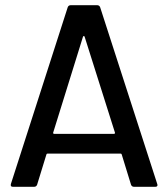

<svg xmlns="http://www.w3.org/2000/svg" viewBox="-20 -720 647 740"><path d="M485 -8 449 -125Q448 -128 445 -128H163Q160 -128 159 -125L123 -8Q120 0 111 0H30Q19 0 22 -11L241 -692Q244 -700 253 -700H354Q363 -700 366 -692L586 -11L587 -7Q587 0 578 0H497Q488 0 485 -8ZM189 -204H419Q421 -204 422.5 -205.5Q424 -207 423 -209L306 -579Q305 -581 303 -581Q301 -581 300 -579L185 -209Q184 -207 185.5 -205.5Q187 -204 189 -204Z"/></svg>

Font: BarlowMedium
Style: Regular
Weight: 500
Designer: Jeremy Tribby
Foundry: Tribby Type
Version: Version 1.422